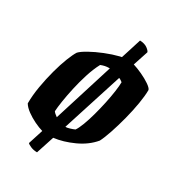

<svg xmlns="http://www.w3.org/2000/svg" viewBox="-170 -712 834 910"><g transform="rotate(30 247.0 -256.5)"><path d="M171 95Q152 95 136.5 88.5Q121 82 116 76L142 -5Q121 -11 96 -23Q71 -35 49 -51Q27 -67 17 -84Q17 -128 25.5 -177.5Q34 -227 46.5 -273.5Q59 -320 73 -355.5Q87 -391 98 -408Q110 -421 140.5 -438Q171 -455 209.5 -470.5Q248 -486 284 -495Q292 -497 294 -497Q303 -524 311.5 -552Q320 -580 329 -608Q355 -607 370 -596Q385 -585 387 -577L360 -495Q383 -488 410 -475.5Q437 -463 457.5 -449Q478 -435 481 -425Q481 -394 473.5 -349Q466 -304 453.5 -256Q441 -208 427 -166.5Q413 -125 401 -102Q366 -60 310 -34.5Q254 -9 203 -3ZM169 -96 271 -422Q270 -422 266 -422Q245 -422 223 -413Q205 -379 191.5 -336.5Q178 -294 168.5 -251Q159 -208 153.5 -172.5Q148 -137 147 -116Q153 -107 169 -96ZM227 -77Q228 -77 231 -77Q237 -77 250.5 -81Q264 -85 275 -90Q285 -104 296 -133Q307 -162 317 -198.5Q327 -235 335 -272.5Q343 -310 347.5 -342Q352 -374 352 -393Q348 -396 343 -399.5Q338 -403 332 -405Z"/></g></svg>

Font: Texturina ExtraBold
Style: Italic
Weight: 800
Italic angle: -11°
Designer: Guillermo Torres Carreño
Foundry: Omnibus-Type
Version: Version 1.002; ttfautohint (v1.8.3)